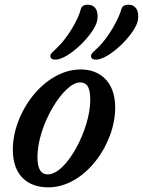

<svg xmlns="http://www.w3.org/2000/svg" viewBox="-20 -806 618 831"><path d="M35.6 -154.3C37.1 -43.9 102.1 4.9 189.5 4.9C346.7 4.9 481 -182.1 478.5 -344.2C477.1 -456.5 408.7 -505.4 329.6 -505.4C169.9 -505.4 33.2 -317.4 35.6 -154.3ZM142.1 -122.6C140.6 -263.7 255.4 -449.2 325.7 -449.2C363.8 -449.2 370.1 -416.5 370.6 -375C372.1 -249.5 269 -51.3 187 -51.3C154.3 -51.3 143.1 -79.1 142.1 -122.6ZM396.5 -547.9C454.6 -549.3 566.9 -660.6 576.7 -718.3C582.5 -751 573.2 -780.8 543 -785.2C530.8 -787.1 510.3 -784.2 506.3 -769C494.6 -725.6 450.7 -644 401.4 -597.7C387.2 -584 375.5 -575.2 374 -565.9C373 -557.1 377.4 -547.4 396.5 -547.9ZM220.7 -547.9C278.8 -549.3 391.1 -660.6 400.9 -718.3C406.7 -751 397.5 -780.8 367.2 -785.2C355 -787.1 335 -784.2 330.6 -769C320.3 -725.1 274.9 -644 225.6 -597.7C211.4 -584 199.2 -575.2 198.2 -565.9C196.8 -557.1 201.7 -547.4 220.7 -547.9Z"/></svg>

Font: Courgette
Style: Regular
Weight: 400
Designer: Karolina Lach
Foundry: Karolina Lach
Version: Version 1.002